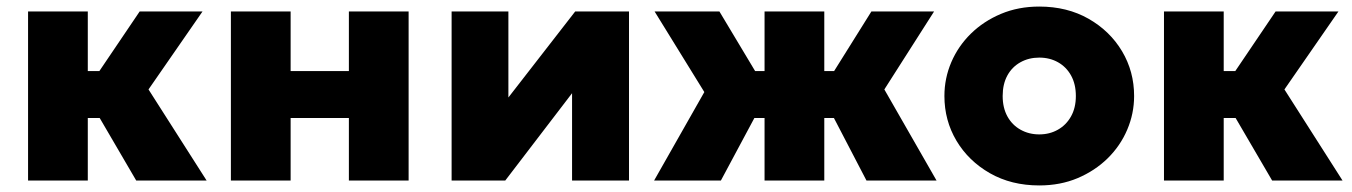

<svg xmlns="http://www.w3.org/2000/svg" viewBox="-20 -550 4119 585"><path d="M395 0 238.5 -268 405.5 -515H597L432.5 -277.5L609.5 0ZM65.5 0V-515H247.5V-333.5H405V-190.5H247.5V0Z M683.5 0V-515H865.5V-333.5H1043V-515H1225V0H1043V-190.5H865.5V0Z M1356 0V-515H1529V-253L1732.5 -515H1896.5V0H1723V-266L1519.5 0Z M2309.5 0V-190.5H2164.5V-333.5H2309.5V-515H2491.5V-333.5H2635V-190.5H2491.5V0ZM1973 0 2126 -269.5 1974.5 -515H2172L2320 -268L2176.5 0ZM2620 0 2480.5 -268 2635 -515H2826L2674.5 -277.5L2833.5 0Z M3146.5 15Q3061.5 15 2996.2 -22.2Q2931 -59.5 2894.2 -121.2Q2857.5 -183 2857.5 -257.5Q2857.5 -311.5 2878.5 -360.5Q2899.5 -409.5 2938.2 -447.5Q2977 -485.5 3030 -507.8Q3083 -530 3146.5 -530Q3231.5 -530 3296.8 -492.8Q3362 -455.5 3398.8 -393.8Q3435.5 -332 3435.5 -257.5Q3435.5 -204 3414.5 -154.8Q3393.5 -105.5 3354.8 -67.5Q3316 -29.5 3263.2 -7.2Q3210.5 15 3146.5 15ZM3146.5 -140.5Q3178 -140.5 3203.2 -154.8Q3228.5 -169 3243.2 -195.2Q3258 -221.5 3258 -257.5Q3258 -293.5 3243.5 -319.8Q3229 -346 3203.8 -360.2Q3178.5 -374.5 3146.5 -374.5Q3114.5 -374.5 3089 -360.2Q3063.5 -346 3049.2 -319.8Q3035 -293.5 3035 -257.5Q3035 -221.5 3049.5 -195.2Q3064 -169 3089.5 -154.8Q3115 -140.5 3146.5 -140.5Z M3856 0 3699.5 -268 3866.5 -515H4058L3893.5 -277.5L4070.5 0ZM3526.5 0V-515H3708.5V-333.5H3866V-190.5H3708.5V0Z"/></svg>

Font: Geologica Roman ExtraBold
Style: Regular
Weight: 800
Designer: Sindre Bremnes, Frode Helland
Foundry: Monokrom Skriftforlag AS
Version: Version 1.010;gftools[0.9.28]